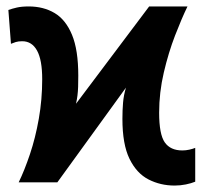

<svg xmlns="http://www.w3.org/2000/svg" viewBox="-20 -566 640 596"><path d="M522 10Q478 10 441 -9Q404 -28 382 -73Q360 -118 360 -197Q360 -224 362 -247.5Q364 -271 371 -294L158 0H38Q56 -37 73 -87.5Q90 -138 100.5 -197.5Q111 -257 111 -320Q111 -380 95 -409Q79 -438 49 -438Q37 -438 29 -435.5Q21 -433 14 -430L6 -535Q17 -539 32 -542.5Q47 -546 69 -546Q115 -546 149.5 -525.5Q184 -505 203.5 -458Q223 -411 223 -331Q223 -311 222.5 -296.5Q222 -282 220.5 -270Q219 -258 216 -244L443 -546H562Q544 -509 523.5 -456Q503 -403 488.5 -341Q474 -279 474 -216Q474 -149 491.5 -124Q509 -99 546 -99Q557 -99 568 -101.5Q579 -104 586 -107V-2Q574 3 557 6.5Q540 10 522 10Z"/></svg>

Font: Noto Sans Mono
Style: Bold
Weight: 700
Designer: Monotype Design Team
Foundry: Monotype Imaging Inc.
Version: Version 2.014